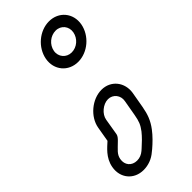

<svg xmlns="http://www.w3.org/2000/svg" viewBox="-245 -608 851 851"><g transform="rotate(-45 180.5 -182.5)"><path d="M138 -76C143 -107 177 -135 208 -135C239 -135 261 -107 255 -76L242 -2C236 32 230 47 212 71C197 90 177 109 160 124L151 132C138 143 124 149 107 149C74 149 53 124 59 91C64 65 80 55 108 27C114 21 123 12 125 2ZM9 91C-2 151 38 199 98 199C127 199 156 189 180 168L190 160C210 143 233 121 251 97C275 65 285 37 292 -2L305 -76C315 -135 276 -185 217 -185C158 -185 98 -135 88 -76L76 -6C56 13 18 41 9 91ZM190 -456C196 -489 226 -514 259 -514C292 -514 315 -486 309 -453C303 -420 274 -395 241 -395C208 -395 184 -423 190 -456ZM140 -456C129 -395 171 -345 232 -345C292 -345 348 -393 359 -453C370 -514 328 -564 267 -564C207 -564 151 -516 140 -456Z"/></g></svg>

Font: Blanket
Style: BlkOutlineObl
Weight: 900
Foundry: Cannot Into Space Fonts
Version: Version 0.9